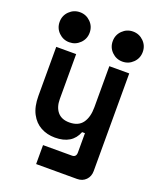

<svg xmlns="http://www.w3.org/2000/svg" viewBox="-168 -840 947 1142"><g transform="rotate(20 306.0 -269.0)"><path d="M138 -548Q99 -548 71 -575.5Q43 -603 43 -643Q43 -683 71 -710.5Q99 -738 138 -738Q177 -738 205 -710.5Q233 -683 233 -643Q233 -603 205 -575.5Q177 -548 138 -548ZM474 -548Q435 -548 407 -575.5Q379 -603 379 -643Q379 -683 407 -710.5Q435 -738 474 -738Q513 -738 541 -710.5Q569 -683 569 -643Q569 -603 541 -575.5Q513 -548 474 -548ZM201 200V80H384Q411 80 411 50V-72H393Q360 14 251 14Q202 14 162 -7.5Q122 -29 98.5 -73.5Q75 -118 75 -186V-496H201V-212Q201 -160 226.5 -130Q252 -100 301 -100Q358 -100 384.5 -136.5Q411 -173 411 -236V-496H537V122Q537 156 515.5 178Q494 200 460 200Z"/></g></svg>

Font: Space Mono
Style: Bold
Weight: 700
Monospace: yes
Designer: Colophon Foundry + Benjamin Critton
Foundry: Colophon Foundry & Benjamin Critton
Version: Version 1.003; ttfautohint (v1.8.4.7-5d5b)